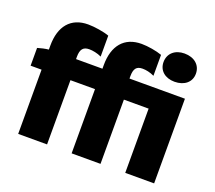

<svg xmlns="http://www.w3.org/2000/svg" viewBox="-125 -918 1216 1087"><g transform="rotate(20 483.5 -375.0)"><path d="M812 -580C871 -580 911 -613 911 -664C911 -716 871 -750 812 -750C755 -750 716 -716 716 -664C716 -613 755 -580 812 -580ZM727 0H901V-510H567V-524C567 -570 582 -588 618 -588C639 -588 664 -583 689 -571V-697C656 -709 603 -718 565 -718C461 -718 404 -649 404 -532V-510H245V-524C245 -570 261 -588 297 -588C317 -588 346 -583 371 -571V-697C339 -709 281 -718 243 -718C139 -718 82 -649 82 -532V-508C62 -506 35 -500 16 -494V-387H82V0H256V-387H404V0H578V-387H727Z"/></g></svg>

Font: Fixel Text ExtraBold
Style: Regular
Weight: 800
Width: 4
Designer: AlfaBravo + MacPaw
Foundry: Kyrylo Tkachov, Marchela Mozhyna, Serhii Makarenko, Maria Weinstein, Zakhar Kryvoshyya
Version: Version 1.211